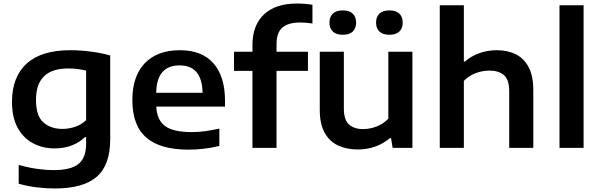

<svg xmlns="http://www.w3.org/2000/svg" viewBox="-20 -838 3404 1088"><path d="M291.5 230Q242.5 230 189.5 223.8Q136.5 217.5 86 203V96.5Q140.5 112 190.8 119Q241 126 283 126Q382 126 425 91Q468 56 468 -24V-61H461.5Q430 -30.5 386.5 -13.8Q343 3 289 3Q222.5 3 167.8 -25.8Q113 -54.5 80.5 -113Q48 -171.5 48 -261Q48 -402 131.2 -477.8Q214.5 -553.5 378 -553.5Q435 -553.5 494.8 -545.8Q554.5 -538 604.5 -523.5V-49Q604.5 97.5 528 163.8Q451.5 230 291.5 230ZM333.5 -107.5Q369.5 -107.5 405 -119.2Q440.5 -131 468 -157V-438Q448 -443 422 -446.5Q396 -450 366 -450Q184 -450 184 -272.5Q184 -181 226 -144.2Q268 -107.5 333.5 -107.5Z M1048 10Q888.5 10 809.2 -58.2Q730 -126.5 730 -271.5Q730 -406 800.5 -479.8Q871 -553.5 999.5 -553.5Q1124.5 -553.5 1189.8 -479Q1255 -404.5 1255 -267.5V-234H865.5Q869.5 -157 916 -123.2Q962.5 -89.5 1068 -89.5Q1103.5 -89.5 1143.5 -94.8Q1183.5 -100 1223 -109.5V-11Q1175.5 0.5 1132.2 5.2Q1089 10 1048 10ZM997.5 -467.5Q934.5 -467.5 900.8 -430Q867 -392.5 865 -312H1128Q1126 -392 1093.2 -429.8Q1060.5 -467.5 997.5 -467.5Z M1410.5 0V-436.5H1306V-545H1410.5V-582.5Q1410.5 -695 1476 -756.5Q1541.5 -818 1662.5 -818Q1687 -818 1707.8 -816.2Q1728.5 -814.5 1750.5 -811.5V-705Q1713.5 -710.5 1682.5 -710.5Q1612.5 -710.5 1579.8 -681.5Q1547 -652.5 1547 -588V-545H1725V-436.5H1547V0Z M2007 9Q1943.5 9 1895 -14Q1846.5 -37 1819.2 -86.5Q1792 -136 1792 -216.5V-545H1928.5V-224Q1928.5 -158 1958 -132.2Q1987.5 -106.5 2037 -106.5Q2075.5 -106.5 2114 -121.2Q2152.5 -136 2180.5 -165.5V-545H2317V0H2205L2196 -55.5H2190Q2113 9 2007 9ZM2186.5 -641Q2148.5 -641 2129.8 -659.5Q2111 -678 2111 -710Q2111 -742 2129.8 -760.5Q2148.5 -779 2186.5 -779Q2224.5 -779 2243.2 -760.5Q2262 -742 2262 -710Q2262 -678 2243.2 -659.5Q2224.5 -641 2186.5 -641ZM1922.5 -641Q1884.5 -641 1865.8 -659.5Q1847 -678 1847 -710Q1847 -742 1865.8 -760.5Q1884.5 -779 1922.5 -779Q1960.5 -779 1979.2 -760.5Q1998 -742 1998 -710Q1998 -678 1979.2 -659.5Q1960.5 -641 1922.5 -641Z M2472 0V-808H2608.5V-489.5H2615Q2651 -521 2697.8 -537.2Q2744.5 -553.5 2795.5 -553.5Q2855.5 -553.5 2902 -530.8Q2948.5 -508 2975.2 -458.2Q3002 -408.5 3002 -328V0H2865.5V-321Q2865.5 -387 2835.5 -412.5Q2805.5 -438 2753.5 -438Q2714 -438 2675.2 -423.5Q2636.5 -409 2608.5 -379.5V0Z M3150.5 0V-808H3287V0Z"/></svg>

Font: Encode Sans Expanded SemiBold
Style: Regular
Weight: 600
Width: 7
Designer: Multiple Designers
Foundry: Impallari Type
Version: Version 3.000; ttfautohint (v1.8.3) -l 8 -r 50 -G 200 -x 14 